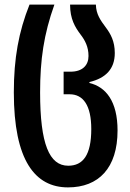

<svg xmlns="http://www.w3.org/2000/svg" viewBox="-20 -563 565 833"><path d="M275 250C408 250 490 166 490 3C490 -124 439 -186 368 -203V-207C439 -224 478 -264 478 -333C478 -384 460 -416 439 -444C416 -475 397 -501 396 -543H284C284 -480 306 -445 329 -414C349 -388 364 -360 364 -320C364 -280 338 -252 286 -252H256V-154H282C341 -154 376 -106 376 -3C376 110 340 156 276 156C194 156 154 62 154 -162C154 -304 170 -414 216 -543H108C61 -425 40 -310 40 -162C40 133 132 250 275 250Z"/></svg>

Font: Noto Sans Georgian ExtraCondensed SemiBold
Style: Regular
Weight: 600
Width: 2
Designer: Monotype Design Team, Akaki Razmadze
Foundry: Google LLC
Version: Version 2.005